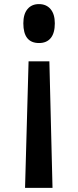

<svg xmlns="http://www.w3.org/2000/svg" viewBox="-20 -705 377 932"><path d="M101.6 207 118.7 -407.2H219.7L234.9 207ZM93.3 -591.8Q93.3 -636.7 113.5 -660.9Q133.8 -685.1 168.9 -685.1Q205.1 -685.1 225.6 -660.6Q246.1 -636.2 246.1 -591.8Q246.1 -544.4 226.3 -520.3Q206.5 -496.1 169.4 -496.1Q93.3 -496.1 93.3 -591.8Z"/></svg>

Font: FjallaOne
Style: Regular
Weight: 400
Designer: Irina Smirnova
Foundry: Irina Smirnova
Version: Version 1.001